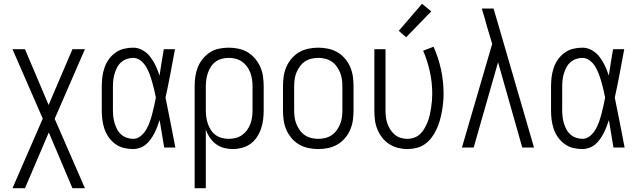

<svg xmlns="http://www.w3.org/2000/svg" viewBox="-20 -780 3365 1015"><path d="M46 215 206 -153 46 -520H112L237 -225L363 -520H429L269 -152L429 215H363L238 -80L112 215Z M684 8Q659 8 634.5 2Q610 -4 589.5 -19Q569 -34 554.5 -54.5Q540 -75 532 -99Q524 -123 521 -147.5Q518 -172 518 -197V-323Q518 -348 521 -372.5Q524 -397 532 -421Q540 -445 554.5 -465.5Q569 -486 589.5 -501Q610 -516 634.5 -522Q659 -528 684 -528Q711 -528 735 -514Q759 -500 775.5 -478Q792 -456 803.5 -431.5Q815 -407 823 -381L824 -384Q829 -418 834.5 -452Q840 -486 846 -520H905Q893 -456 881 -391.5Q869 -327 855 -264Q869 -198 881.5 -132Q894 -66 907 0H848Q842 -36 836 -72.5Q830 -109 824 -145Q818 -128 811.5 -110.5Q805 -93 796.5 -76.5Q788 -60 777 -44.5Q766 -29 752 -17Q738 -5 720 1.5Q702 8 684 8ZM684 -46Q706 -46 724 -61Q742 -76 753 -95Q764 -114 771.5 -135Q779 -156 784.5 -177.5Q790 -199 795 -220.5Q800 -242 804 -264Q800 -285 795 -306Q790 -327 784 -348Q778 -369 770.5 -389Q763 -409 752 -427.5Q741 -446 723 -460Q705 -474 684 -474Q667 -474 650 -468Q633 -462 620 -450.5Q607 -439 599 -423.5Q591 -408 586 -391.5Q581 -375 579 -357.5Q577 -340 577 -323V-197Q577 -180 579 -162.5Q581 -145 586 -128.5Q591 -112 599 -96.5Q607 -81 620 -69.5Q633 -58 650 -52Q667 -46 684 -46Z M1009 215V-323Q1009 -349 1012.5 -374.5Q1016 -400 1025.5 -424Q1035 -448 1051.5 -468.5Q1068 -489 1089.5 -503Q1111 -517 1136.5 -522.5Q1162 -528 1188 -528Q1215 -528 1241 -522.5Q1267 -517 1289.5 -503.5Q1312 -490 1329 -469.5Q1346 -449 1356.5 -425Q1367 -401 1370.5 -375Q1374 -349 1374 -323V-197Q1374 -172 1371 -147.5Q1368 -123 1360 -99.5Q1352 -76 1338 -55Q1324 -34 1304 -19.5Q1284 -5 1259.5 1.5Q1235 8 1211 8Q1187 8 1164 2Q1141 -4 1122 -18Q1103 -32 1089.5 -52Q1076 -72 1068 -94V215ZM1188 -46Q1207 -46 1225.5 -50.5Q1244 -55 1259 -65.5Q1274 -76 1285.5 -91.5Q1297 -107 1303.5 -124.5Q1310 -142 1312.5 -160.5Q1315 -179 1315 -197V-323Q1315 -341 1312.5 -359.5Q1310 -378 1303.5 -395.5Q1297 -413 1285.5 -428.5Q1274 -444 1259 -454.5Q1244 -465 1225.5 -469.5Q1207 -474 1189 -474Q1170 -474 1152 -469Q1134 -464 1119.5 -453.5Q1105 -443 1095 -427.5Q1085 -412 1079 -394.5Q1073 -377 1070.5 -359Q1068 -341 1068 -323V-197Q1068 -179 1070.5 -161Q1073 -143 1079 -125.5Q1085 -108 1095 -92.5Q1105 -77 1119.5 -66.5Q1134 -56 1152 -51Q1170 -46 1188 -46Z M1663 8Q1636 8 1610 2.5Q1584 -3 1561.5 -16Q1539 -29 1521.5 -49.5Q1504 -70 1493.5 -94.5Q1483 -119 1479.5 -145Q1476 -171 1476 -197V-323Q1476 -349 1479.5 -375Q1483 -401 1493.5 -425.5Q1504 -450 1521.5 -470.5Q1539 -491 1561.5 -504Q1584 -517 1610 -522.5Q1636 -528 1663 -528Q1689 -528 1715 -522.5Q1741 -517 1763.5 -504Q1786 -491 1803.5 -470.5Q1821 -450 1831.5 -425.5Q1842 -401 1845.5 -375Q1849 -349 1849 -323V-197Q1849 -171 1845.5 -145Q1842 -119 1831.5 -94.5Q1821 -70 1803.5 -49.5Q1786 -29 1763.5 -16Q1741 -3 1715 2.5Q1689 8 1663 8ZM1663 -46Q1681 -46 1699.5 -50.5Q1718 -55 1733.5 -65.5Q1749 -76 1760 -91.5Q1771 -107 1778 -124Q1785 -141 1787.5 -160Q1790 -179 1790 -197V-323Q1790 -341 1787.5 -360Q1785 -379 1778 -396Q1771 -413 1760 -428.5Q1749 -444 1733.5 -454.5Q1718 -465 1699.5 -469.5Q1681 -474 1663 -474Q1644 -474 1625.5 -469.5Q1607 -465 1591.5 -454.5Q1576 -444 1565 -428.5Q1554 -413 1547 -396Q1540 -379 1537.5 -360Q1535 -341 1535 -323V-197Q1535 -179 1537.5 -160Q1540 -141 1547 -124Q1554 -107 1565 -91.5Q1576 -76 1591.5 -65.5Q1607 -55 1625.5 -50.5Q1644 -46 1663 -46Z M2133 8Q2108 8 2083 1.5Q2058 -5 2036.5 -19Q2015 -33 1999.5 -53.5Q1984 -74 1974.5 -97.5Q1965 -121 1962 -146.5Q1959 -172 1959 -197V-520H2018V-197Q2018 -179 2020 -161.5Q2022 -144 2028 -127Q2034 -110 2043.5 -95Q2053 -80 2066.5 -68.5Q2080 -57 2097.5 -51.5Q2115 -46 2133 -46Q2152 -46 2170 -52.5Q2188 -59 2201.5 -72Q2215 -85 2224.5 -102Q2234 -119 2241 -136.5Q2248 -154 2252 -172.5Q2256 -191 2259 -210Q2262 -229 2263.5 -247.5Q2265 -266 2265 -285Q2265 -344 2252.5 -401Q2240 -458 2217 -512L2272 -533Q2298 -475 2311.5 -412Q2325 -349 2325 -285Q2325 -260 2322.5 -236Q2320 -212 2315.5 -187.5Q2311 -163 2304 -139.5Q2297 -116 2286.5 -94Q2276 -72 2261 -52Q2246 -32 2226 -18Q2206 -4 2182 2Q2158 8 2133 8ZM2127 -583 2088 -617 2211 -760 2260 -720Z M2422 0 2582 -548 2557 -631Q2550 -657 2542.5 -683Q2535 -709 2527 -735H2589L2615 -647L2803 0H2741L2613 -451L2484 0Z M3059 8Q3034 8 3009.5 2Q2985 -4 2964.5 -19Q2944 -34 2929.5 -54.5Q2915 -75 2907 -99Q2899 -123 2896 -147.5Q2893 -172 2893 -197V-323Q2893 -348 2896 -372.5Q2899 -397 2907 -421Q2915 -445 2929.5 -465.5Q2944 -486 2964.5 -501Q2985 -516 3009.5 -522Q3034 -528 3059 -528Q3086 -528 3110 -514Q3134 -500 3150.5 -478Q3167 -456 3178.5 -431.5Q3190 -407 3198 -381L3199 -384Q3204 -418 3209.5 -452Q3215 -486 3221 -520H3280Q3268 -456 3256 -391.5Q3244 -327 3230 -264Q3244 -198 3256.5 -132Q3269 -66 3282 0H3223Q3217 -36 3211 -72.5Q3205 -109 3199 -145Q3193 -128 3186.5 -110.5Q3180 -93 3171.5 -76.5Q3163 -60 3152 -44.5Q3141 -29 3127 -17Q3113 -5 3095 1.5Q3077 8 3059 8ZM3059 -46Q3081 -46 3099 -61Q3117 -76 3128 -95Q3139 -114 3146.5 -135Q3154 -156 3159.5 -177.5Q3165 -199 3170 -220.5Q3175 -242 3179 -264Q3175 -285 3170 -306Q3165 -327 3159 -348Q3153 -369 3145.5 -389Q3138 -409 3127 -427.5Q3116 -446 3098 -460Q3080 -474 3059 -474Q3042 -474 3025 -468Q3008 -462 2995 -450.5Q2982 -439 2974 -423.5Q2966 -408 2961 -391.5Q2956 -375 2954 -357.5Q2952 -340 2952 -323V-197Q2952 -180 2954 -162.5Q2956 -145 2961 -128.5Q2966 -112 2974 -96.5Q2982 -81 2995 -69.5Q3008 -58 3025 -52Q3042 -46 3059 -46Z"/></svg>

Font: Iosevka QP Light
Style: Regular
Weight: 300
Designer: Belleve Invis
Foundry: Belleve Invis
Version: Version 20.0.0; ttfautohint (v1.8.4)